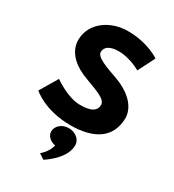

<svg xmlns="http://www.w3.org/2000/svg" viewBox="-271 -988 1344 1487"><g transform="rotate(30 400.5 -244.5)"><path d="M405.8 40C466.3 40 514.7 80 514.7 130C514.7 223 433.7 299 357.4 351L309 320C309 320 365.9 275 380.4 210C334.4 201 299.4 170 299.4 130C299.4 80 347.8 40 405.8 40ZM427.2 -840C271.5 -840 126.7 -742 126.7 -588C126.7 -502 185.7 -425 294.6 -376C410.2 -327 531.7 -300 531.7 -240C531.7 -163 437.3 -159 387.7 -159C276.4 -159 148.7 -252 148.7 -252L54.7 -94C54.7 -94 171.7 15 404.6 15C593.3 15 746.3 -54 746.3 -251C740.8 -359 639.8 -437 532.4 -476C418.7 -516 324.3 -549 324.3 -595C324.3 -640 365.5 -669 442.9 -669C545.8 -669 640.8 -612 640.8 -612L716.8 -762C716.8 -762 608.7 -840 427.2 -840Z"/></g></svg>

Font: Hussar
Style: BdSuprExt
Weight: 700
Foundry: Cannot Into Space Fonts
Version: Version 2.00